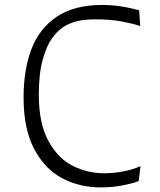

<svg xmlns="http://www.w3.org/2000/svg" viewBox="-20 -762 660 794"><path d="M555.5 -719.5 560 -654.5Q525.5 -665.5 480.2 -673.8Q435 -682 377 -682Q326 -682 293.8 -673Q261.5 -664 238.5 -648L236 -646Q215.5 -631.5 194.5 -602.8Q173.5 -574 157 -516.2Q140.5 -458.5 140.5 -370.5Q140.5 -250.5 180.8 -178Q221 -105.5 282 -75.5Q343 -45.5 410.5 -45.5Q451.5 -45.5 490.2 -53.2Q529 -61 561 -74.5L553.5 -13.5L550.5 -12Q525 -2.5 484 5.2Q443 13 397 13Q309 13 237 -25Q165 -63 121.2 -146.2Q77.5 -229.5 77.5 -358.5Q77.5 -473 109.8 -558.2Q142 -643.5 214.2 -692.5Q286.5 -741.5 403 -741.5Q475 -741.5 555.5 -719.5Z"/></svg>

Font: Monaspace Argon Var
Style: Regular
Weight: 400
Designer: Riley Cran and the Lettermatic Team
Version: Version 1.000 (Monaspace Argon Var)